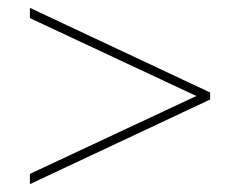

<svg xmlns="http://www.w3.org/2000/svg" viewBox="-20 -606 610 488"><path d="M56 -164 479 -362 56 -560V-586L514 -371V-353L56 -138Z"/></svg>

Font: Noto Sans Thin
Style: Regular
Weight: 100
Designer: Monotype Design Team
Foundry: Monotype Imaging Inc.
Version: Version 2.007